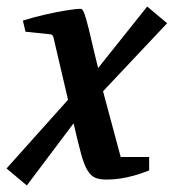

<svg xmlns="http://www.w3.org/2000/svg" viewBox="-47 -540 531 587"><path d="M35 27 -27 -25 161 -235 118 -419Q117 -425 115 -429.5Q113 -434 108 -435L31 -443L23 -477Q54 -487 89 -495Q124 -503 154.5 -508Q185 -513 200 -513Q206 -513 211.5 -497Q217 -481 224.5 -451Q232 -421 242 -377L253 -332L403 -520L464 -469L268 -261L322 -60H409V-19Q384 -9 362 -3Q340 3 320 6Q300 9 278 9Q258 9 244.5 3.5Q231 -2 220.5 -19Q210 -36 200.5 -71Q191 -106 178 -163Z"/></svg>

Font: Manuale SemiBold
Style: Italic
Weight: 600
Italic angle: -11°
Designer: Eduardo Tunni / Pablo Cosgaya
Foundry: Eduardo Tunni / Pablo Cosgaya
Version: Version 1.002